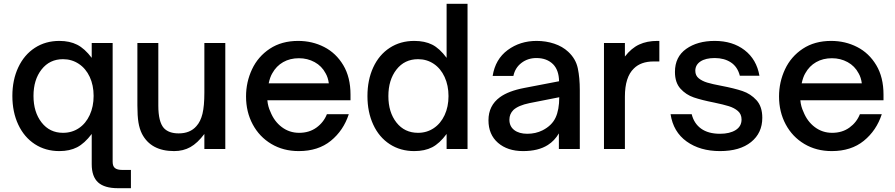

<svg xmlns="http://www.w3.org/2000/svg" viewBox="-20 -783 4706 1009"><path d="M600 206Q529 206 495.5 175.5Q462 145 462 80V-79Q424 -29 385 -9Q346 11 292 11Q219 11 163 -25.5Q107 -62 76 -128Q45 -194 45 -279Q45 -363 76 -429Q107 -495 163 -531.5Q219 -568 292 -568Q346 -568 385.5 -548Q425 -528 462 -479V-557H572V67Q572 91 584.5 100.5Q597 110 622 110H668V206ZM472 -279Q472 -335 451.5 -379Q431 -423 394 -447.5Q357 -472 311 -472Q241 -472 198.5 -418Q156 -364 156 -279Q156 -194 198.5 -139.5Q241 -85 311 -85Q358 -85 394.5 -109.5Q431 -134 451.5 -178.5Q472 -223 472 -279Z M726 -80Q713 -106 707.5 -140Q702 -174 702 -229V-557H812V-228Q812 -143 841 -110Q867 -82 919 -82Q979 -82 1012 -120Q1034 -144 1044 -185Q1054 -226 1054 -296V-557H1164V0H1054V-79Q1018 -31 980.5 -10Q943 11 895 11Q773 11 726 -80Z M1273 -276Q1273 -352 1304.5 -419Q1336 -486 1398 -527Q1460 -568 1547 -568Q1621 -568 1683.5 -536Q1746 -504 1784 -440.5Q1822 -377 1822 -286V-256H1385Q1388 -223 1401 -196Q1421 -145 1461 -115Q1501 -85 1552 -85Q1605 -85 1643 -112.5Q1681 -140 1698 -183H1813Q1785 -97 1718.5 -43Q1652 11 1550 11Q1469 11 1406 -26.5Q1343 -64 1308 -129.5Q1273 -195 1273 -276ZM1708 -345Q1704 -376 1691 -398Q1671 -436 1633.5 -456.5Q1596 -477 1551 -477Q1504 -477 1468 -456.5Q1432 -436 1411 -398Q1399 -378 1392 -345Z M1911 -278Q1911 -363 1941.5 -429Q1972 -495 2028 -531.5Q2084 -568 2157 -568Q2212 -568 2251 -548.5Q2290 -529 2327 -479V-763H2437V0H2327V-79Q2290 -29 2251 -9Q2212 11 2157 11Q2084 11 2028 -25.5Q1972 -62 1941.5 -128Q1911 -194 1911 -278ZM2337 -278Q2337 -334 2316.5 -378.5Q2296 -423 2259.5 -447.5Q2223 -472 2177 -472Q2106 -472 2063.5 -417.5Q2021 -363 2021 -278Q2021 -193 2063.5 -139Q2106 -85 2177 -85Q2223 -85 2259.5 -109.5Q2296 -134 2316.5 -178Q2337 -222 2337 -278Z M2547 -151Q2547 -228 2607 -272Q2652 -305 2736 -321L2918 -356Q2917 -414 2887 -445Q2854 -478 2799 -478Q2754 -478 2720.5 -452.5Q2687 -427 2678 -384H2569Q2583 -472 2648 -520Q2713 -568 2800 -568Q2849 -568 2892.5 -553.5Q2936 -539 2966 -511Q3006 -474 3016.5 -424Q3027 -374 3027 -309V0H2917V-82Q2894 -43 2859 -21Q2809 11 2729 11Q2647 11 2597 -32.5Q2547 -76 2547 -151ZM2831 -98Q2880 -123 2899.5 -164.5Q2919 -206 2919 -272L2762 -241Q2704 -229 2678 -205Q2657 -184 2657 -154Q2657 -119 2682.5 -99.5Q2708 -80 2751 -80Q2795 -80 2831 -98Z M3154 0V-557H3264V-486Q3298 -530 3339 -549Q3380 -568 3434 -568H3445V-460H3415Q3348 -460 3311 -423Q3264 -378 3264 -275V0Z M3504 -183H3615Q3627 -134 3664.5 -107Q3702 -80 3764 -80Q3815 -80 3846 -99.5Q3877 -119 3877 -155Q3877 -183 3858 -199.5Q3839 -216 3810 -225Q3781 -234 3733 -244Q3667 -257 3626 -271Q3585 -285 3556 -317Q3527 -349 3527 -405Q3527 -484 3586 -526Q3645 -568 3736 -568Q3830 -568 3893 -519.5Q3956 -471 3971 -385H3868Q3856 -432 3821 -455Q3786 -478 3736 -478Q3688 -478 3661 -460Q3634 -442 3634 -411Q3634 -386 3652 -371.5Q3670 -357 3696.5 -349Q3723 -341 3771 -332Q3839 -319 3882 -304.5Q3925 -290 3955.5 -256.5Q3986 -223 3986 -164Q3986 -84 3927 -36.5Q3868 11 3764 11Q3659 11 3588.5 -39.5Q3518 -90 3504 -183Z M4074 -276Q4074 -352 4105.5 -419Q4137 -486 4199 -527Q4261 -568 4348 -568Q4422 -568 4484.5 -536Q4547 -504 4585 -440.5Q4623 -377 4623 -286V-256H4186Q4189 -223 4202 -196Q4222 -145 4262 -115Q4302 -85 4353 -85Q4406 -85 4444 -112.5Q4482 -140 4499 -183H4614Q4586 -97 4519.5 -43Q4453 11 4351 11Q4270 11 4207 -26.5Q4144 -64 4109 -129.5Q4074 -195 4074 -276ZM4509 -345Q4505 -376 4492 -398Q4472 -436 4434.5 -456.5Q4397 -477 4352 -477Q4305 -477 4269 -456.5Q4233 -436 4212 -398Q4200 -378 4193 -345Z"/></svg>

Font: Open Sauce One Medium
Style: Regular
Weight: 500
Designer: Alfredo Marco Pradil
Foundry: Creative Sauce Fz LLC
Version: Version 1.477